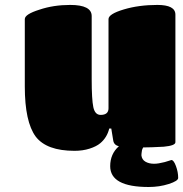

<svg xmlns="http://www.w3.org/2000/svg" viewBox="-20 -600 739 775"><path d="M550.8 26.9Q552.7 44.4 567.1 52.7Q581.5 61 602.1 61Q618.7 61 645 54.2L671.9 45.9Q681.2 45.9 690.2 70.3Q699.2 94.7 699.2 118.2Q699.2 130.4 661.4 142.6Q623.5 154.8 580.1 154.8Q424.8 154.8 424.8 70.8Q424.8 21 460 -9.8Q439.9 -14.2 437 -33.2L429.2 -81.1H420.9Q412.1 -44.9 384.8 -22Q369.1 -8.8 341.6 0Q314 8.8 280.8 8.8Q168 8.8 124 -48.8Q80.1 -108.4 80.1 -251V-522.9Q80.1 -542.5 139.2 -561Q195.8 -580.1 263.2 -580.1Q350.1 -580.1 350.1 -535.2V-280.8Q350.1 -198.7 356.7 -167.5Q363.3 -136.2 386.2 -136.2Q418 -136.2 418 -163.1V-522.9Q418 -543.5 480 -562Q540.5 -580.1 615.2 -580.1Q688 -580.1 688 -541V-25.9Q688 -12.2 641.1 -7.8Q588.4 -4.9 558.1 -4.9Q554.7 0.5 553.2 5.9Q550.8 20.5 550.8 26.9Z"/></svg>

Font: GGS TheRock Black
Style: Regular
Weight: 900
Designer: Rodrigo Fuenzalida (2012); Goodgame Studios (2014)
Foundry: Rodrigo Fuenzalida,2012;  GGS,2014
Version: Version 1.002 | FøM Mod